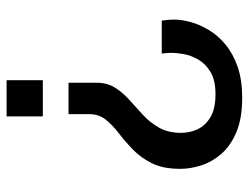

<svg xmlns="http://www.w3.org/2000/svg" viewBox="-104 -632 737 568"><g transform="rotate(90 264.0 -348.5)"><path d="M225.2 -183.2V-265.8Q225.2 -298 240.1 -321.2Q255 -344.5 277 -364Q299 -383.5 321.4 -404.4Q343.8 -425.2 358.6 -451.9Q373.5 -478.5 373.5 -516Q373.5 -542.2 362.8 -565.2Q352 -588.2 327.1 -603.1Q302.2 -618 259.2 -618Q217.8 -618 193.4 -603.2Q169 -588.5 156.6 -566.9Q144.2 -545.2 140.5 -523.8Q136.8 -502.2 136.8 -488.2Q136.8 -478 137.9 -468.9Q139 -459.8 139 -459H41.5Q40.8 -465.8 39.6 -475.2Q38.5 -484.8 38.5 -496.8Q38.5 -518.2 45.9 -544.9Q53.2 -571.5 69.2 -598.2Q85.2 -625 112 -647.4Q138.8 -669.8 177.8 -683.4Q216.8 -697 269.2 -697Q330.2 -697 370.8 -680.1Q411.2 -663.2 435.2 -635.9Q459.2 -608.5 469.6 -576.4Q480 -544.2 480 -513.8Q480 -463.2 463.6 -430.2Q447.2 -397.2 423.4 -374.1Q399.5 -351 375.2 -332.4Q351 -313.8 334.6 -293.5Q318.2 -273.2 318.2 -244.5V-183.2ZM217.8 0V-107.2H324.8V0Z"/></g></svg>

Font: Chivo Medium
Style: Regular
Weight: 500
Designer: Hector Gatti
Foundry: Omnibus-Type
Version: Version 2.002